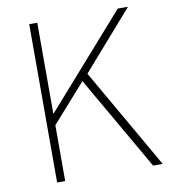

<svg xmlns="http://www.w3.org/2000/svg" viewBox="-82 -796 770 867"><g transform="rotate(-10 303.5 -363.0)"><path d="M110 -726H147V-310H149L516 -726H563L330 -460L594 0H550L302 -431L147 -256V0H110Z"/></g></svg>

Font: Merged Yaku Han JP Thin
Style: Regular
Weight: 250
Designer: Ryoko NISHIZUKA 西塚涼子 (kana, bopomofo & ideographs); Paul D. Hunt (Latin, Greek & Cyrillic); Sandoll Communications 산돌커뮤니
Foundry: Adobe
Version: Version 2.004